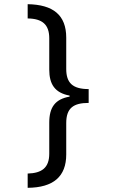

<svg xmlns="http://www.w3.org/2000/svg" viewBox="-20 -736 570 916"><path d="M112 -716V-648C182 -647 215 -619 215 -553V-404C215 -335 241 -293 312 -280V-275C243 -263 215 -224 215 -151V-3C215 65 179 90 112 92V160C235 159 296 106 296 1V-149C296 -221 331 -245 403 -245V-311C326 -311 296 -341 296 -407V-556C296 -664 234 -714 112 -716Z"/></svg>

Font: Noto Sans Mono Condensed
Style: Regular
Weight: 400
Width: 3
Designer: Monotype Design Team
Foundry: Monotype Imaging Inc.
Version: Version 2.014